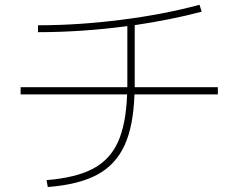

<svg xmlns="http://www.w3.org/2000/svg" viewBox="-20 -752 978 787"><path d="M501 -365.2H64.5V-394.5H502V-408.2V-645Q314.9 -620.1 135.7 -620.1V-648.4Q300.8 -648.4 476.1 -670.7Q651.4 -692.9 797.9 -732.4L806.6 -704.1Q681.2 -670.9 532.2 -648.9V-408.2V-394.5H873V-365.2H531.2Q526.9 -234.9 490.2 -155.5Q453.6 -76.2 377.9 -35.6Q302.2 4.9 175.8 14.6L170.9 -13.7Q290.5 -23.4 360.4 -60.1Q430.2 -96.7 463.4 -169.7Q496.6 -242.7 501 -365.2Z"/></svg>

Font: Pretendard JP Thin
Style: Regular
Weight: 100
Designer: Base glyphs from Inter by Rasmus Andersson; Hangeul glyphs from Noto Sans CJK(Source Han Sans) by Jang Soo-young and Kan
Foundry: Kil Hyung-jin
Version: Version 1.309